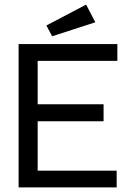

<svg xmlns="http://www.w3.org/2000/svg" viewBox="-20 -816 590 836"><path d="M61 0V-624H491V-551H144V-362H431V-288H144V-73H488V0ZM207 -658 182 -705 355 -796 395 -719Z"/></svg>

Font: Inconsolata SemiExpanded Medium
Style: Regular
Weight: 500
Width: 6
Monospace: yes
Designer: Raph Levien, Cyreal, Brenton Simpson
Foundry: Raph Levien, Cyreal, Google
Version: Version 3.001; ttfautohint (v1.8.2.53-6de2)